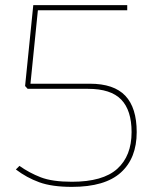

<svg xmlns="http://www.w3.org/2000/svg" viewBox="-20 -720 604 750"><path d="M42 -58 56 -72Q94 -45 139 -27.5Q184 -10 261 -10Q382 -10 438 -60.5Q494 -111 494 -204Q494 -289 453.5 -331Q413 -373 324 -373H88L78 -384L110 -700H477V-680H128L99 -393H331Q425 -393 469.5 -346Q514 -299 514 -204Q514 -102 452 -46Q390 10 261 10Q183 10 133.5 -8Q84 -26 42 -58Z"/></svg>

Font: Georama Thin
Style: Regular
Weight: 100
Designer: Jean-Baptiste Levee
Foundry: Production Type
Version: Version 1.000